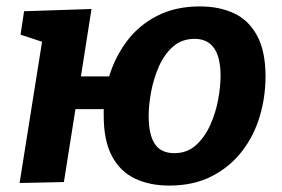

<svg xmlns="http://www.w3.org/2000/svg" viewBox="-20 -566 877 598"><path d="M41 4 111 -436 44 -458 55 -531 265 -538 232 -328H320Q338 -388 375 -437.5Q412 -487 469 -516.5Q526 -546 603 -546Q663 -546 709 -524.5Q755 -503 781 -454.5Q807 -406 807 -328Q807 -264 789 -203.5Q771 -143 733.5 -94.5Q696 -46 639.5 -17Q583 12 507 12Q446 12 400 -10Q354 -32 328.5 -80Q303 -128 303 -206Q303 -216 303 -226H215L179 1ZM586 -445Q546 -445 518.5 -420.5Q491 -396 474.5 -358Q458 -320 450.5 -279Q443 -238 443 -205Q443 -147 462 -118Q481 -89 523 -89Q563 -89 590.5 -114Q618 -139 635 -177Q652 -215 659.5 -256Q667 -297 667 -329Q667 -445 586 -445Z"/></svg>

Font: Bitter
Style: Bold Italic
Weight: 700
Italic angle: -9°
Designer: Sol Matas, and Bitter project Authors
Foundry: Sol Matas
Version: Version 2.001